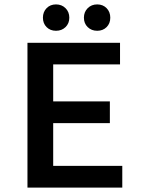

<svg xmlns="http://www.w3.org/2000/svg" viewBox="-20 -847 640 867"><path d="M461.4 -724.6Q444.8 -708 418.9 -708Q393.1 -708 376 -724.6Q358.9 -741.2 358.9 -767.1Q358.9 -793 376 -810.1Q393.1 -827.1 418.9 -827.1Q444.8 -827.1 461.4 -810.1Q478 -793 478 -767.1Q478 -741.2 461.4 -724.6ZM275.9 -724.6Q258.8 -708 232.9 -708Q207 -708 190.4 -724.6Q173.8 -741.2 173.8 -767.1Q173.8 -793 190.4 -810.1Q207 -827.1 232.9 -827.1Q258.8 -827.1 275.9 -810.1Q293 -793 293 -767.1Q293 -741.2 275.9 -724.6ZM104 0V-653.8H522V-556.2H220.2V-389.2H476.1V-291H220.2V-98.1H532.2V0Z"/></svg>

Font: SourceCodePro-Semibold
Style: Regular
Weight: 600
Monospace: yes
Designer: Paul D. Hunt
Foundry: Adobe Systems Incorporated
Version: Version 1.009;PS 1.000;hotconv 1.0.70;makeotf.lib2.5.5900